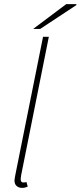

<svg xmlns="http://www.w3.org/2000/svg" viewBox="-20 -900 390 928"><path d="M86 8Q71 8 60.5 -1Q50 -10 50 -28Q50 -33 51.5 -40Q53 -47 54 -54L188 -722H216L82 -52Q81 -45 80.5 -40Q80 -35 80 -32Q80 -18 94 -18Q97 -18 99.5 -18.5Q102 -19 108 -20L114 2Q107 5 101 6.5Q95 8 86 8ZM140 -760 300 -880H348L350 -876L174 -760Z"/></svg>

Font: Source Sans 3
Style: Italic
Weight: 200
Italic angle: -11°
Designer: Paul D. Hunt
Foundry: Adobe
Version: Version 3.046;hotconv 1.0.118;makeotfexe 2.5.65603